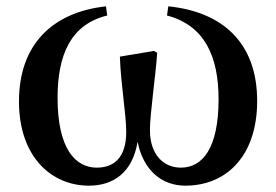

<svg xmlns="http://www.w3.org/2000/svg" viewBox="-20 -571 873 607"><path d="M508 -522C626 -491 671 -394 671 -257C671 -102 620 -41 552 -41C497 -41 454 -82 454 -160C454 -210 472 -331 477 -404L467 -410L359 -392C362 -302 379 -212 379 -153C379 -75 342 -41 286 -41C218 -41 162 -101 162 -262C162 -398 204 -494 319 -522L315 -551C144 -532 40 -429 40 -250C40 -76 142 16 261 16C338 16 399 -25 415 -123C433 -32 492 16 566 16C695 16 793 -77 793 -252C793 -437 682 -534 512 -551Z"/></svg>

Font: Noto Serif CJK JP
Style: Bold
Weight: 700
Designer: Ryoko NISHIZUKA 西塚涼子 (kana & ideographs); Frank Grießhammer (Latin, Greek & Cyrillic); Wenlong ZHANG 张文龙 (bopomofo); San
Foundry: Adobe Systems Incorporated
Version: Version 1.000;PS 1;hotconv 16.6.53;makeotf.lib2.5.65590